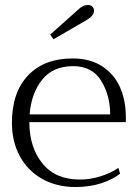

<svg xmlns="http://www.w3.org/2000/svg" viewBox="-20 -742 558 772"><path d="M195 -584 182 -603 294 -703Q313 -722 333 -722Q345 -722 351.5 -715.5Q358 -709 358 -699Q358 -680 331 -663ZM486 -251H98Q98 -150 150.5 -85Q203 -20 302 -20Q342 -20 384 -33Q426 -46 456 -67L463 -44Q435 -21 388 -5.5Q341 10 284 10Q208 10 150 -22.5Q92 -55 60 -113.5Q28 -172 28 -248Q28 -371 93 -439Q158 -507 272 -507Q343 -507 391.5 -475Q440 -443 463 -390Q486 -337 486 -272ZM423 -282Q423 -358 387 -417Q351 -476 274 -476Q193 -476 149.5 -421.5Q106 -367 99 -282Z"/></svg>

Font: Trirong Light
Style: Regular
Weight: 300
Designer: Katatrad Team
Foundry: CadsonDemak
Version: Version 1.001